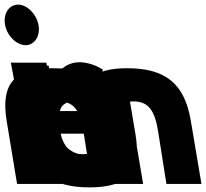

<svg xmlns="http://www.w3.org/2000/svg" viewBox="-24 -798 894 833"><path d="M201 0 165 -228C150 -322 168 -358 231 -358C294 -358 323 -322 338 -228L374 0H526L490 -228C475 -322 492 -358 555 -358C618 -358 647 -322 662 -228L698 0H850L804 -273C777 -437 692 -502 528 -502C458 -502 407 -490 374 -462C330 -490 274 -502 204 -502C40 -502 -22 -437 5 -273L50 0Z M123 0H276L177 -526H23ZM-2 -690C7 -642 48 -602 87 -602C126 -602 152 -642 143 -690C134 -738 93 -778 54 -778C15 -778 -11 -738 -2 -690Z M272 0 236 -228C221 -322 239 -358 302 -358C365 -358 394 -322 409 -228L445 0H597L551 -273C524 -437 439 -502 275 -502C111 -502 49 -437 76 -273L121 0Z M557 -218C557 -224 555 -234 554 -241C524 -414 407 -502 274 -502C141 -502 53 -386 77 -243C101 -101 228 15 361 15C458 15 532 -22 563 -119L446 -175C414 -135 394 -126 345 -126C307 -126 247 -150 239 -218ZM225 -316C223 -357 248 -387 300 -387C344 -387 380 -363 392 -316Z M194 -487H43L88 -214C115 -50 200 15 364 15C528 15 591 -50 564 -214L518 -487H367L403 -260C418 -166 400 -129 337 -129C274 -129 245 -166 230 -260Z M133 0C174 -1 273 -42 233 -270C234 -282 224 -374 303 -374C353 -374 387 -346 387 -346L422 -496C422 -496 376 -528 320 -528C234 -528 203 -439 203 -439H201L187 -513H36Z"/></svg>

Font: Poland Can Into
Style: Bold
Weight: 700
Foundry: Cannot Into Space Fonts
Version: Version 0.99